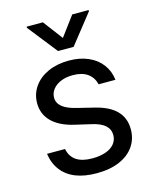

<svg xmlns="http://www.w3.org/2000/svg" viewBox="-114 -819 723 906"><g transform="rotate(-15 248.0 -366.0)"><path d="M326.7 -446.8C344.6 -434.1 356.4 -416 362.3 -392.6H444.3C441.1 -421.2 431.3 -446.5 415 -468.3C398.8 -490.1 377 -507 349.6 -519C322.3 -531.1 290.7 -537.1 254.9 -537.1C216.5 -537.1 182.5 -530.4 152.8 -517.1C123.2 -503.7 100.1 -485.2 83.5 -461.4C66.9 -437.7 58.6 -410.8 58.6 -380.9C58.6 -345.7 70.6 -315.9 94.7 -291.5C118.8 -267.1 154 -249.3 200.2 -238.3L280.3 -219.7C310.2 -213.2 332.2 -203.6 346.2 -190.9C360.2 -178.2 367.2 -162.4 367.2 -143.6C367.2 -127.3 362.1 -113 352.1 -100.6C342 -88.2 327.6 -78.8 309.1 -72.3C290.5 -65.8 268.9 -62.5 244.1 -62.5C210.9 -62.5 184.9 -68.8 166 -81.5C147.1 -94.2 135.1 -113.3 129.9 -138.7H42C46.5 -106.8 57.5 -79.6 74.7 -57.1C92 -34.7 114.9 -17.7 143.6 -6.3C172.2 5 206.4 10.7 246.1 10.7C289.7 10.7 327.1 3.9 358.4 -9.8C389.6 -23.4 413.4 -42.3 429.7 -66.4C446 -90.5 454.1 -117.8 454.1 -148.4C454.1 -185.5 442.4 -216 418.9 -239.7C395.5 -263.5 360 -280.9 312.5 -292L233.4 -311.5C202.8 -318.7 180 -328.5 165 -340.8C150.1 -353.2 142.6 -368.2 142.6 -385.7C142.6 -400.7 147.5 -414.4 157.2 -426.8C167 -439.1 180.3 -448.7 197.3 -455.6C214.2 -462.4 233.4 -465.8 254.9 -465.8C284.8 -465.8 308.8 -459.5 326.7 -446.8ZM255.9 -647.5 183.6 -743.2H104.5V-737.3L217.8 -593.8H293.9L407.2 -737.3V-743.2H327.1Z"/></g></svg>

Font: Pretendard Variable
Style: Regular
Weight: 400
Designer: Base glyphs from Inter by Rasmus Andersson; Hangeul glyphs from Noto Sans CJK(Source Han Sans) by Jang Soo-young and Kan
Foundry: Kil Hyung-jin
Version: Version 1.309;Glyphs 3.2 (3225)